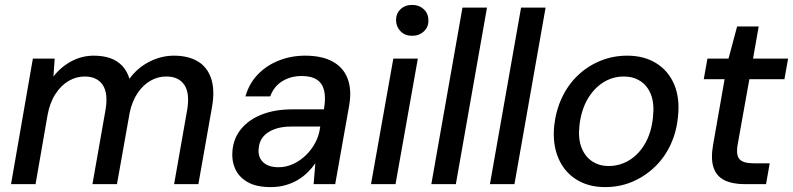

<svg xmlns="http://www.w3.org/2000/svg" viewBox="-20 -751 3234 783"><path d="M25 0 114 -512H203L198 -439Q228 -478 271 -501Q314 -524 362 -524Q400 -524 429 -514Q458 -504 478 -483Q498 -462 508 -430Q541 -475 589.5 -499.5Q638 -524 689 -524Q748 -524 787 -500.5Q826 -477 841.5 -429.5Q857 -382 844 -311L789 0H690L743 -301Q755 -370 732 -404.5Q709 -439 658 -439Q624 -439 594 -422Q564 -405 541.5 -372Q519 -339 509 -292L457 0H357L410 -301Q422 -370 399 -404.5Q376 -439 325 -439Q291 -439 260 -421Q229 -403 206 -367.5Q183 -332 174 -282L125 0Z M1084 12Q1025 12 989.5 -8.5Q954 -29 939 -63Q924 -97 928 -137Q933 -189 964.5 -226.5Q996 -264 1049 -284.5Q1102 -305 1171 -305H1301Q1309 -351 1302 -381Q1295 -411 1272.5 -426Q1250 -441 1210 -441Q1166 -441 1131.5 -420Q1097 -399 1082 -358H981Q996 -411 1032 -448Q1068 -485 1118 -504.5Q1168 -524 1224 -524Q1294 -524 1337.5 -499.5Q1381 -475 1398 -429.5Q1415 -384 1404 -321L1347 0H1259L1266 -85Q1252 -65 1233.5 -47Q1215 -29 1192.5 -16Q1170 -3 1143 4.5Q1116 12 1084 12ZM1116 -69Q1147 -69 1176 -82.5Q1205 -96 1228 -118.5Q1251 -141 1266 -169.5Q1281 -198 1285 -229L1286 -235H1169Q1127 -235 1097.5 -223.5Q1068 -212 1052.5 -192.5Q1037 -173 1035 -146Q1031 -111 1052.5 -90Q1074 -69 1116 -69Z M1493 0 1584 -512H1684L1593 0ZM1661 -605Q1632 -605 1614 -623Q1596 -641 1595 -668Q1595 -696 1613.5 -713.5Q1632 -731 1661 -731Q1689 -731 1708 -713.5Q1727 -696 1727 -668Q1728 -641 1708.5 -623Q1689 -605 1661 -605Z M1739 0 1866 -720H1966L1839 0Z M1978 0 2105 -720H2205L2078 0Z M2448 12Q2379 12 2329.5 -19.5Q2280 -51 2256.5 -107.5Q2233 -164 2240 -237Q2247 -301 2272 -353.5Q2297 -406 2337 -444Q2377 -482 2428.5 -503Q2480 -524 2538 -524Q2607 -524 2656.5 -493Q2706 -462 2729.5 -406.5Q2753 -351 2745 -276Q2739 -213 2714.5 -160.5Q2690 -108 2649.5 -69.5Q2609 -31 2558 -9.5Q2507 12 2448 12ZM2462 -74Q2508 -74 2547 -98Q2586 -122 2611.5 -167Q2637 -212 2643 -274Q2649 -328 2635 -364.5Q2621 -401 2592 -420Q2563 -439 2524 -439Q2478 -439 2439.5 -414.5Q2401 -390 2375.5 -345.5Q2350 -301 2343 -239Q2337 -186 2351.5 -149Q2366 -112 2395 -93Q2424 -74 2462 -74Z M3018 0Q2967 0 2934.5 -16Q2902 -32 2890 -67.5Q2878 -103 2888 -160L2935 -428H2850L2865 -512H2951L2986 -643H3074L3051 -512H3194L3179 -428H3036L2988 -160Q2981 -117 2996.5 -101Q3012 -85 3054 -85H3119L3104 0Z"/></svg>

Font: DM Sans 12pt Medium
Style: Italic
Weight: 500
Italic angle: -10°
Version: Version 4.004;gftools[0.9.30]